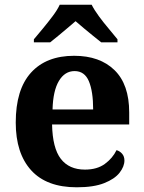

<svg xmlns="http://www.w3.org/2000/svg" viewBox="-20 -786 612 816"><path d="M306.1 10Q178 10 112.4 -62.3Q46.9 -134.6 46.9 -265.2Q46.9 -405.7 111.8 -477.3Q176.8 -548.9 295 -548.9Q404.2 -548.9 466.6 -488Q529.1 -427.2 529.1 -308.2V-256.9H201.3Q203.3 -156.6 238.5 -110.9Q273.7 -65.2 341 -65.2Q392.4 -65.2 425.5 -89.3Q458.5 -113.4 475.3 -147.9Q489.3 -143.8 499.1 -132.5Q508.8 -121.1 508.8 -104.1Q508.8 -78.3 488.1 -51.8Q467.3 -25.3 422.8 -7.7Q378.3 10 306.1 10ZM375.9 -320.8Q375.9 -397.3 357.8 -440.6Q339.6 -483.9 297 -483.9Q255.4 -483.9 230.4 -442.1Q205.4 -400.4 203.3 -320.8ZM124 -619Q140 -638 161.6 -664Q183.2 -690 203.5 -717Q223.9 -744 233.9 -766H369.5Q380.5 -744 400.3 -717Q420.1 -690 442.2 -664Q464.3 -638 479.3 -619V-606H410.2Q396.4 -617 376.3 -633.2Q356.2 -649.3 336.2 -666.1Q316.2 -682.9 301.2 -696Q286.2 -682.9 266.1 -666.1Q246.1 -649.3 226.8 -633.2Q207.5 -617 193.2 -606H124Z"/></svg>

Font: Noto Serif Hebrew
Style: Regular
Weight: 400
Designer: Monotype Design Team
Foundry: Monotype Imaging Inc.
Version: Version 2.003